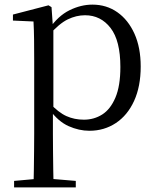

<svg xmlns="http://www.w3.org/2000/svg" viewBox="-20 -551 678 831"><path d="M41 260V232L152 222H189L308 232V260ZM125 260Q126 226 126.5 185.5Q127 145 127.5 103.5Q128 62 128 27V-287Q128 -338 127.5 -379.5Q127 -421 125 -458L36 -462V-488L190 -528L203 -520L209 -435L211 -430V-79L209 -69V27Q209 61 209.5 102.5Q210 144 210.5 185Q211 226 212 260ZM367 15Q322 15 277 -5Q232 -25 194 -77H181L195 -105Q233 -64 267.5 -48.5Q302 -33 343 -33Q387 -33 422.5 -55.5Q458 -78 479.5 -128.5Q501 -179 501 -261Q501 -375 458.5 -430Q416 -485 348 -485Q310 -485 273 -467Q236 -449 191 -398L181 -425H192Q231 -482 280.5 -506.5Q330 -531 380 -531Q441 -531 488 -498Q535 -465 562 -405Q589 -345 589 -263Q589 -177 560.5 -114.5Q532 -52 481.5 -18.5Q431 15 367 15Z"/></svg>

Font: Noto Serif JP ExtraLight
Style: Regular
Weight: 400
Version: Version 2.003-H1;hotconv 1.1.1;makeotfexe 2.6.0